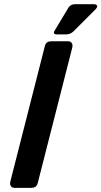

<svg xmlns="http://www.w3.org/2000/svg" viewBox="-20 -906 489 926"><path d="M196.8 -685.5Q202.6 -706.5 226.1 -707H309.1Q315.4 -707 320.3 -704.1Q333 -695.8 328.6 -676.8L161.6 -21.5Q155.8 -0.5 132.3 0H49.3Q43 0 38.1 -2.9Q25.4 -11.2 29.8 -30.3ZM434.1 -885.7Q439.9 -885.7 444.3 -882.8Q455.1 -875.5 440.9 -861.3L333.5 -753.9Q319.8 -740.7 300.3 -740.2H252.4Q248.5 -740.2 245.6 -741.2Q235.4 -745.1 242.7 -756.8L310.1 -869.1Q320.8 -885.3 340.3 -885.7Z"/></svg>

Font: Allan
Style: Bold
Weight: 500
Italic angle: -14.3°
Version: Version 1.002